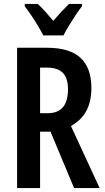

<svg xmlns="http://www.w3.org/2000/svg" viewBox="-20 -957 533 977"><path d="M218 -714Q334 -714 389.5 -663Q445 -612 445 -509Q445 -442 420 -394Q395 -346 341 -316L487 0H357L237 -287H184V0H67V-714ZM218 -613H184V-381H223Q326 -381 326 -503Q326 -560 299.5 -586.5Q273 -613 218 -613ZM200 -777Q190 -797 174 -824Q158 -851 140 -877.5Q122 -904 106 -925V-937H172Q190 -921 210 -898.5Q230 -876 251 -851Q275 -879 292.5 -897.5Q310 -916 331 -937H397V-925Q382 -906 364.5 -879.5Q347 -853 330.5 -826Q314 -799 303 -777Z"/></svg>

Font: Noto Sans Thai ExtCond SemBd
Style: Regular
Weight: 600
Width: 2
Designer: Monotype Design Team
Foundry: Monotype Imaging Inc.
Version: Version 2.002; ttfautohint (v1.8.4.7-5d5b)